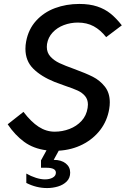

<svg xmlns="http://www.w3.org/2000/svg" viewBox="-20 -755 640 974"><path d="M257 -87Q296.5 -87 332.5 -100.8Q368.5 -114.5 393.5 -141.5Q418.5 -168.5 424.5 -207.5Q426 -216.5 426 -224.5Q426 -250.5 411.5 -267.8Q397 -285 374.2 -295.5Q351.5 -306 311 -319.5Q277.5 -331 256.5 -339.5Q188.5 -367 148.8 -406.5Q109 -446 109 -507.5Q109 -526 112.5 -544Q124 -606.5 163 -649.5Q202 -692.5 259 -713.8Q316 -735 382.5 -735Q434.5 -735 473 -722.2Q511.5 -709.5 540.5 -686.2Q569.5 -663 598 -626.5L518.5 -566.5Q490 -603 455.2 -621.8Q420.5 -640.5 375 -640.5Q338 -640.5 304 -627.8Q270 -615 247 -590.2Q224 -565.5 218.5 -531.5Q217.5 -526.5 217.5 -517Q217.5 -488 235.8 -468Q254 -448 281.5 -435Q309 -422 356.5 -405Q415.5 -383.5 451 -365.5Q486.5 -347.5 511.8 -315.8Q537 -284 537 -235.5Q537 -220 534 -202Q524 -142.5 488.8 -96.2Q453.5 -50 399 -22.2Q344.5 5.5 278 9.5L252.5 56Q291 56 313.5 74Q336 92 336 120.5Q336 148 318.5 165.5Q301 183 274.2 191Q247.5 199 219 199Q164.5 199 113.5 173V125.5Q137 139 162.2 147Q187.5 155 208 155Q231.5 155 247.5 146Q263.5 137 263.5 121Q263.5 96 215.5 96H188V58.5L216 7.5Q149.5 -1 102.5 -35.5Q55.5 -70 19 -124.5L99 -187.5Q138 -136.5 176.2 -111.8Q214.5 -87 257 -87Z"/></svg>

Font: JuliaMono Medium
Style: Italic
Weight: 500
Italic angle: -9°
Monospace: yes
Designer: cormullion
Foundry: corm
Version: Version 0.054; ttfautohint (v1.8.4)